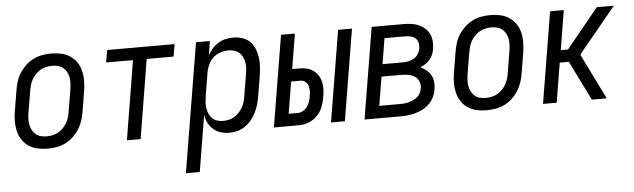

<svg xmlns="http://www.w3.org/2000/svg" viewBox="-47 -701 3595 1089"><g transform="rotate(-5 1750.0 -156.5)"><path d="M203 8Q174 8 146.5 2Q119 -4 96.5 -19Q74 -34 59 -56.5Q44 -79 37.5 -106Q31 -133 31 -161.5Q31 -190 36 -219L56 -339Q60 -364 68 -389Q76 -414 91 -436.5Q106 -459 126 -477.5Q146 -496 170 -507.5Q194 -519 219.5 -523.5Q245 -528 270 -528Q299 -528 326.5 -522Q354 -516 376.5 -501Q399 -486 414.5 -463.5Q430 -441 436.5 -414Q443 -387 442.5 -358.5Q442 -330 438 -301L418 -181Q414 -156 405.5 -131Q397 -106 382.5 -83.5Q368 -61 348 -42.5Q328 -24 304 -12.5Q280 -1 254 3.5Q228 8 203 8ZM204 -62Q220 -62 237 -65.5Q254 -69 269.5 -77.5Q285 -86 297.5 -99Q310 -112 319 -127.5Q328 -143 333 -159.5Q338 -176 340 -192L360 -312Q363 -330 364 -347.5Q365 -365 362.5 -381.5Q360 -398 352.5 -413Q345 -428 332.5 -438.5Q320 -449 304 -453.5Q288 -458 270 -458Q254 -458 236.5 -454.5Q219 -451 204 -442.5Q189 -434 176 -421Q163 -408 154 -392.5Q145 -377 140.5 -360.5Q136 -344 133 -328L113 -208Q110 -190 109 -172.5Q108 -155 111 -138.5Q114 -122 121.5 -107Q129 -92 141 -81.5Q153 -71 169.5 -66.5Q186 -62 204 -62Z M655 0 729 -450H576L588 -520H972L960 -450H807L733 0Z M972 215 1094 -520H1173L1160 -440Q1171 -460 1186 -477Q1201 -494 1220.5 -506Q1240 -518 1261.5 -523Q1283 -528 1304 -528Q1331 -528 1356 -520.5Q1381 -513 1399 -496Q1417 -479 1427 -455.5Q1437 -432 1441 -406.5Q1445 -381 1443.5 -354Q1442 -327 1438 -301L1418 -181Q1414 -158 1407.5 -135.5Q1401 -113 1390 -91.5Q1379 -70 1363.5 -51Q1348 -32 1327.5 -18Q1307 -4 1284 2Q1261 8 1238 8Q1213 8 1189.5 1Q1166 -6 1148 -21.5Q1130 -37 1119 -58.5Q1108 -80 1104 -105L1051 215ZM1208 -62Q1224 -62 1240.5 -65.5Q1257 -69 1272 -78Q1287 -87 1299 -100Q1311 -113 1320 -128.5Q1329 -144 1333.5 -160Q1338 -176 1340 -192L1360 -312Q1363 -329 1364.5 -346.5Q1366 -364 1363 -380.5Q1360 -397 1353 -412Q1346 -427 1334.5 -437.5Q1323 -448 1307 -453Q1291 -458 1274 -458Q1251 -458 1226.5 -450Q1202 -442 1184 -424.5Q1166 -407 1156 -383.5Q1146 -360 1143 -337L1123 -217Q1120 -199 1118.5 -181Q1117 -163 1119 -146Q1121 -129 1127.5 -113Q1134 -97 1145.5 -85Q1157 -73 1173.5 -67.5Q1190 -62 1208 -62Z M1817 0 1903 -520H1982L1896 0ZM1492 0 1578 -520H1657L1624 -321H1666Q1687 -321 1707.5 -316Q1728 -311 1744 -299.5Q1760 -288 1771 -271Q1782 -254 1786.5 -233.5Q1791 -213 1790.5 -191.5Q1790 -170 1786 -149Q1782 -121 1771.5 -93.5Q1761 -66 1740 -44Q1719 -22 1691 -11Q1663 0 1635 0ZM1582 -70H1634Q1650 -70 1664.5 -78.5Q1679 -87 1688.5 -100.5Q1698 -114 1703 -129Q1708 -144 1710 -160Q1713 -175 1713 -190.5Q1713 -206 1708.5 -219.5Q1704 -233 1692 -242Q1680 -251 1665 -251H1612Z M2008 0 2094 -520H2276Q2298 -520 2320 -517Q2342 -514 2361.5 -505.5Q2381 -497 2396.5 -483Q2412 -469 2421 -450.5Q2430 -432 2432 -410Q2434 -388 2430 -365Q2428 -350 2421.5 -334Q2415 -318 2404 -305Q2393 -292 2378.5 -283Q2364 -274 2349 -267Q2368 -259 2383 -246.5Q2398 -234 2408 -216.5Q2418 -199 2420 -178Q2422 -157 2418 -136Q2415 -114 2405 -93Q2395 -72 2378.5 -55.5Q2362 -39 2341.5 -28Q2321 -17 2299.5 -11Q2278 -5 2256 -2.5Q2234 0 2212 0ZM2137 -304H2254Q2270 -304 2286 -307.5Q2302 -311 2317 -320Q2332 -329 2341 -344Q2350 -359 2353 -375Q2355 -391 2351.5 -407Q2348 -423 2336 -433Q2324 -443 2308 -446.5Q2292 -450 2276 -450H2161ZM2098 -70H2212Q2225 -70 2238.5 -71Q2252 -72 2265.5 -75.5Q2279 -79 2292 -85Q2305 -91 2316 -100.5Q2327 -110 2333 -122.5Q2339 -135 2341 -148Q2345 -169 2337.5 -187.5Q2330 -206 2314 -216.5Q2298 -227 2277.5 -230.5Q2257 -234 2237 -234H2125Z M2703 8Q2674 8 2646.5 2Q2619 -4 2596.5 -19Q2574 -34 2559 -56.5Q2544 -79 2537.5 -106Q2531 -133 2531 -161.5Q2531 -190 2536 -219L2556 -339Q2560 -364 2568 -389Q2576 -414 2591 -436.5Q2606 -459 2626 -477.5Q2646 -496 2670 -507.5Q2694 -519 2719.5 -523.5Q2745 -528 2770 -528Q2799 -528 2826.5 -522Q2854 -516 2876.5 -501Q2899 -486 2914.5 -463.5Q2930 -441 2936.5 -414Q2943 -387 2942.5 -358.5Q2942 -330 2938 -301L2918 -181Q2914 -156 2905.5 -131Q2897 -106 2882.5 -83.5Q2868 -61 2848 -42.5Q2828 -24 2804 -12.5Q2780 -1 2754 3.5Q2728 8 2703 8ZM2704 -62Q2720 -62 2737 -65.5Q2754 -69 2769.5 -77.5Q2785 -86 2797.5 -99Q2810 -112 2819 -127.5Q2828 -143 2833 -159.5Q2838 -176 2840 -192L2860 -312Q2863 -330 2864 -347.5Q2865 -365 2862.5 -381.5Q2860 -398 2852.5 -413Q2845 -428 2832.5 -438.5Q2820 -449 2804 -453.5Q2788 -458 2770 -458Q2754 -458 2736.5 -454.5Q2719 -451 2704 -442.5Q2689 -434 2676 -421Q2663 -408 2654 -392.5Q2645 -377 2640.5 -360.5Q2636 -344 2633 -328L2613 -208Q2610 -190 2609 -172.5Q2608 -155 2611 -138.5Q2614 -122 2621.5 -107Q2629 -92 2641 -81.5Q2653 -71 2669.5 -66.5Q2686 -62 2704 -62Z M3024 0 3110 -520H3188L3151 -295H3192L3376 -520H3473L3259 -260L3387 0H3302L3191 -225H3139L3102 0Z"/></g></svg>

Font: Iosevka Term Oblique
Style: Regular
Weight: 400
Italic angle: -9°
Monospace: yes
Designer: Belleve Invis
Foundry: Belleve Invis
Version: Version 31.4.0